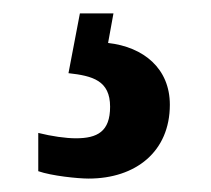

<svg xmlns="http://www.w3.org/2000/svg" viewBox="-20 -29 314 286"><path d="M112 237C182 237 233 197 233 127C233 73 194 41 141 35L149 -9H99L82 80C118 84 144 91 144 130C144 167 125 177 93 177C78 177 57 174 37 169V226C57 233 96 237 112 237Z"/></svg>

Font: Noto Serif Armenian ExtraCondensed ExtraBold
Style: Regular
Weight: 800
Width: 2
Designer: Monotype Design Team
Foundry: Monotype Imaging Inc.
Version: Version 2.008